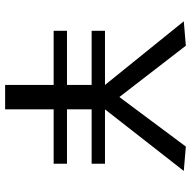

<svg xmlns="http://www.w3.org/2000/svg" viewBox="-18 -726 744 748"><g transform="rotate(90 354.0 -352.0)"><path d="M100 -337V-389H311L63 -696L158 -704L358 -445L551 -704L646 -696L406 -389H618V-337H406V-241H618V-189H406V0H311V-189H100V-241H311V-337Z"/></g></svg>

Font: Georama SemiExpanded
Style: Regular
Weight: 400
Width: 6
Designer: Jean-Baptiste Levee
Foundry: Production Type
Version: Version 1.001